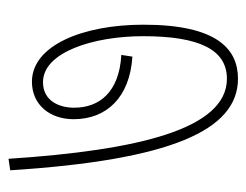

<svg xmlns="http://www.w3.org/2000/svg" viewBox="-84 -545 579 451"><g transform="rotate(-90 205.5 -319.5)"><path d="M373 -272C373 -415 324 -534 239 -534C185 -534 151 -492 151 -436C151 -359 202 -304 298 -298L302 -324C214 -329 178 -376 178 -435C178 -470 194 -508 238 -508C309 -508 346 -388 346 -273C346 -140 314 -76 246 -76C128 -76 78 -284 58 -589L31 -585C55 -208 125 -50 246 -50C315 -50 373 -98 373 -272Z"/></g></svg>

Font: Noto Sans Devanagari UI ExtraCondensed Thin
Style: Regular
Weight: 100
Width: 2
Designer: Jelle Bosma - Monotype Design Team
Foundry: Monotype Imaging Inc.
Version: Version 2.004